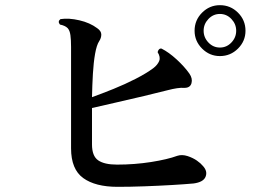

<svg xmlns="http://www.w3.org/2000/svg" viewBox="-20 -768 1040 743"><path d="M435 -45Q349 -45 302 -79Q255 -113 255 -194V-586Q255 -614 252.5 -632Q250 -650 242 -659Q232 -669 212 -673Q202 -685 214 -694Q246 -699 287 -689.5Q328 -680 356 -659Q372 -648 372 -634.5Q372 -621 364 -609Q354 -594 348 -560Q342 -526 339.5 -482.5Q337 -439 336 -392Q375 -406 419.5 -424Q464 -442 505 -463Q546 -484 573 -504Q590 -517 596 -532Q602 -547 590 -566Q591 -572 595 -576.5Q599 -581 605 -580Q633 -566 663.5 -538Q694 -510 713 -483Q726 -464 721 -446Q716 -428 694 -428Q681 -429 664.5 -426.5Q648 -424 629 -419Q590 -409 537.5 -396.5Q485 -384 432 -372Q379 -360 336 -350V-209Q336 -164 360 -147.5Q384 -131 433 -131Q501 -131 564.5 -141Q628 -151 666 -165Q684 -171 706 -164Q727 -157 742 -146.5Q757 -136 766 -125Q784 -105 775.5 -84Q767 -63 729 -58Q696 -55 645 -52Q594 -49 538.5 -47Q483 -45 435 -45ZM831 -551Q791 -551 762 -580Q733 -609 733 -649Q733 -690 762 -719Q791 -748 831 -748Q872 -748 901 -719Q930 -690 930 -649Q930 -609 901 -580Q872 -551 831 -551ZM831 -584Q857 -584 875.5 -603.5Q894 -623 894 -649Q894 -675 875.5 -694.5Q857 -714 831 -714Q805 -714 786.5 -694.5Q768 -675 768 -649Q768 -623 786.5 -603.5Q805 -584 831 -584Z"/></svg>

Font: Zen Old Mincho
Style: Bold
Weight: 700
Designer: Yoshimichi Ohira
Foundry: Positype
Version: Version 1.500